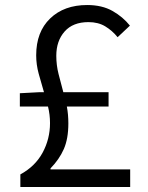

<svg xmlns="http://www.w3.org/2000/svg" viewBox="-20 -744 589 764"><path d="M59 -320V-373L134 -377H155Q144 -414 134 -450.5Q124 -487 124 -524Q124 -617 179.5 -670.5Q235 -724 327 -724Q386 -724 427.5 -700.5Q469 -677 497 -642L448 -596Q427 -622 399 -639Q371 -656 332 -656Q270 -656 237 -618.5Q204 -581 204 -522Q204 -485 213 -449.5Q222 -414 232 -377H412V-320H246Q252 -289 252 -253Q252 -192 234 -151Q216 -110 181 -74V-70H498V0H61V-50Q120 -82 149.5 -136.5Q179 -191 179 -254Q179 -271 177 -287.5Q175 -304 171 -320Z"/></svg>

Font: Source Han Sans SC Normal
Style: Regular
Weight: 350
Designer: Ryoko NISHIZUKA 西塚涼子 (kana, bopomofo & ideographs); Paul D. Hunt (Latin, Greek & Cyrillic); Sandoll Communications 산돌커뮤니
Foundry: Adobe
Version: Version 2.004;hotconv 1.0.118;makeotfexe 2.5.65603